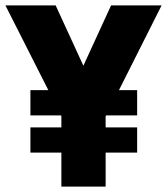

<svg xmlns="http://www.w3.org/2000/svg" viewBox="-20 -687 615 707"><path d="M92 -218H206V-259L205 -262H92V-355H158L0 -667H185L287 -445L389 -667H575L418 -355H485V-262H371L369 -259V-218H485V-125H369V0H206V-125H92Z"/></svg>

Font: Epunda Sans ExtraBold
Style: Regular
Weight: 800
Designer: Simon Atzbach
Foundry: typofactur
Version: Version 2.204; ttfautohint (v1.8.4.7-5d5b)